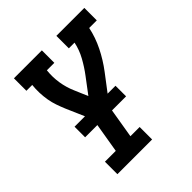

<svg xmlns="http://www.w3.org/2000/svg" viewBox="-200 -663 1001 1001"><g transform="rotate(-45 300.0 -162.5)"><path d="M91 205V113H171L204 -84L141 -229Q131 -253 122.5 -277.5Q114 -302 109.5 -328.5Q105 -355 104 -382.5Q103 -410 106 -438H63V-530H269V-438H214Q209 -392 216 -348Q223 -304 240 -265L272 -190L336 -275Q364 -312 386.5 -353Q409 -394 418 -438H376V-530H582V-438H526Q514 -380 486.5 -324.5Q459 -269 421 -219L310 -73L279 113H347V205ZM108 -50V-128H410V-50Z"/></g></svg>

Font: Iosevka Curly Slab SmBdEx
Style: Italic
Weight: 600
Width: 7
Italic angle: -9°
Monospace: yes
Designer: Belleve Invis
Foundry: Belleve Invis
Version: Version 11.1.0; ttfautohint (v1.8.3)